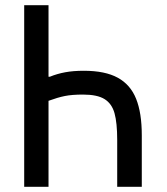

<svg xmlns="http://www.w3.org/2000/svg" viewBox="-20 -718 640 738"><path d="M166.5 -698V-423H171.5Q199.5 -434.5 230.5 -440.2Q261.5 -446 302 -446Q384 -446 432.8 -419.2Q481.5 -392.5 503.2 -338.2Q525 -284 525 -198V0H430.5V-179.5Q430.5 -246 420.2 -282.8Q410 -319.5 382 -337Q354 -354.5 299 -354.5Q257 -354.5 229.5 -349Q202 -343.5 166.5 -330.5V0H73V-698Z"/></svg>

Font: JuliaMono SemiBold
Style: Regular
Weight: 600
Monospace: yes
Designer: cormullion
Foundry: corm
Version: Version 0.055; ttfautohint (v1.8.4)